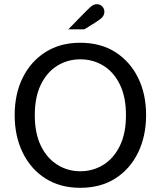

<svg xmlns="http://www.w3.org/2000/svg" viewBox="-20 -884 767 916"><path d="M363 12Q267 12 197 -32.5Q127 -77 88.5 -155.5Q50 -234 50 -335Q50 -436 88.5 -513.5Q127 -591 197 -635.5Q267 -680 363 -680Q460 -680 530 -635.5Q600 -591 638.5 -513.5Q677 -436 677 -335Q677 -234 638.5 -155.5Q600 -77 530 -32.5Q460 12 363 12ZM363 -67Q424 -67 473.5 -98Q523 -129 552 -188.5Q581 -248 581 -335Q581 -421 552 -480.5Q523 -540 473.5 -570.5Q424 -601 363 -601Q303 -601 253.5 -570.5Q204 -540 175 -480.5Q146 -421 146 -335Q146 -248 175 -188.5Q204 -129 253.5 -98Q303 -67 363 -67ZM306 -744Q309 -747 323.5 -762Q338 -777 356.5 -796Q375 -815 391 -831Q407 -847 413 -852Q427 -864 442 -864Q457 -864 467.5 -853.5Q478 -843 478 -828Q478 -809 462 -796Q454 -789 435.5 -777Q417 -765 401 -755.5Q385 -746 382 -744Z"/></svg>

Font: Atkinson Hyperlegible
Style: Regular
Weight: 400
Designer: Elliott Scott, Megan Eiswerth, Linus Boman, Theodore Petrosky
Foundry: Braille Institute
Version: Version 1.006; ttfautohint (v1.8.3)